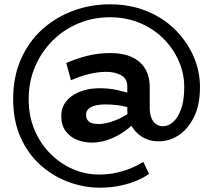

<svg xmlns="http://www.w3.org/2000/svg" viewBox="-20 -687 986 890"><path d="M442 183Q369 183 297.5 156.5Q226 130 168 78.5Q110 27 75.5 -50Q41 -127 41 -229Q41 -331 77 -412.5Q113 -494 175.5 -550.5Q238 -607 319 -637Q400 -667 489 -667Q584 -667 661.5 -635Q739 -603 793.5 -548Q848 -493 877.5 -425Q907 -357 907 -284Q907 -200 879 -144Q851 -88 808 -60Q765 -32 717 -32Q670 -32 637 -53.5Q604 -75 587 -108Q570 -141 570 -175V-287Q570 -323 541 -338.5Q512 -354 473 -354Q435 -354 393.5 -344Q352 -334 309 -315L287 -395Q338 -417 387.5 -429Q437 -441 492 -441Q536 -441 570 -430.5Q604 -420 627.5 -399Q651 -378 662.5 -349Q674 -320 674 -283V-186Q674 -146 691 -124Q708 -102 735 -102Q760 -102 782 -121Q804 -140 819 -180Q834 -220 834 -284Q834 -346 809 -403.5Q784 -461 738.5 -507Q693 -553 629.5 -580Q566 -607 489 -607Q412 -607 343.5 -578.5Q275 -550 223.5 -498.5Q172 -447 142.5 -378Q113 -309 113 -227Q113 -149 140 -85Q167 -21 213.5 25.5Q260 72 318 97Q376 122 439 122Q484 122 522.5 113Q561 104 592.5 90.5Q624 77 644 63L671 119Q649 135 615.5 149.5Q582 164 538 173.5Q494 183 442 183ZM405 -26Q370 -26 338 -38.5Q306 -51 285 -78.5Q264 -106 264 -149Q264 -182 279 -206Q294 -230 319 -246Q344 -262 375.5 -270Q407 -278 440 -278Q483 -278 519.5 -270.5Q556 -263 594 -250V-184Q554 -196 524.5 -199.5Q495 -203 468 -203Q447 -203 426.5 -199Q406 -195 392.5 -184.5Q379 -174 379 -154Q379 -139 386.5 -129.5Q394 -120 406.5 -116Q419 -112 437 -112Q456 -112 482 -118.5Q508 -125 537 -139Q566 -153 594 -175L591 -106Q553 -70 504 -48Q455 -26 405 -26Z"/></svg>

Font: BioRhyme
Style: Bold
Weight: 700
Designer: Aoife Mooney
Foundry: Aoife Mooney Type
Version: Version 1.600;gftools[0.9.33]